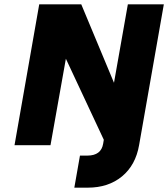

<svg xmlns="http://www.w3.org/2000/svg" viewBox="-20 -670 776 886"><path d="M570 -650H736L622 -1Q606 92 543 144Q480 196 385 196H323L349 48H383Q447 48 456 -7L459 -25L284 -399L213 0H47L161 -650H355L506 -288Z"/></svg>

Font: Overused Grotesk ExtraBold
Style: Italic
Weight: 800
Italic angle: -10°
Version: Version 0.003